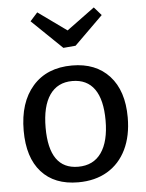

<svg xmlns="http://www.w3.org/2000/svg" viewBox="-56 -848 688 903"><g transform="rotate(-5 288.0 -396.5)"><path d="M535 -274Q535 -187 504 -123Q473 -59 415 -24.5Q357 10 277 10Q165 10 103.5 -58.5Q42 -127 42 -254Q42 -387 109 -463.5Q176 -540 295 -540Q407 -540 471 -470Q535 -400 535 -274ZM146 -259Q146 -63 283 -63Q355 -63 392.5 -116.5Q430 -170 430 -269Q430 -367 394.5 -417Q359 -467 290 -467Q220 -467 183 -413.5Q146 -360 146 -259ZM289 -706 421 -803 455 -764 320 -631 262 -626 119 -764 154 -803Z"/></g></svg>

Font: Bitter Pro Medium
Style: Regular
Weight: 500
Designer: Sol Matas, and Bitter project Authors
Foundry: Sol Matas
Version: Version 1.010